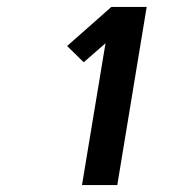

<svg xmlns="http://www.w3.org/2000/svg" viewBox="-20 -858 540 555"><path d="M217 -323 285 -733 222 -678 174 -725 302 -838H404L319 -323Z"/></svg>

Font: Iosevka Heavy Oblique
Style: Regular
Weight: 900
Italic angle: -9°
Monospace: yes
Designer: Belleve Invis
Foundry: Belleve Invis
Version: Version 32.5.0; ttfautohint (v1.8.4)